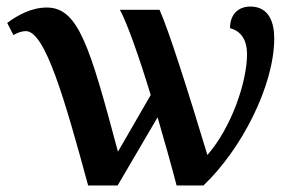

<svg xmlns="http://www.w3.org/2000/svg" viewBox="-20 -566 906 586"><path d="M249 0H339L461 -208C482 -135 503 -62 519 0H601C717 -110 817 -305 817 -449C817 -496 802 -546 744 -546C708 -546 682 -523 682 -480C717 -471 734 -442 734 -401C734 -316 686 -176 613 -93C550 -301 495 -473 467 -536H346C368 -496 405 -391 440 -276L340 -103C254 -425 219 -543 123 -543C75 -543 33 -519 2 -496L21 -459C33 -466 46 -471 59 -471C118 -471 178 -261 249 0Z"/></svg>

Font: Noto Serif SemiBold
Style: Regular
Weight: 600
Designer: Monotype Design Team
Foundry: Monotype Imaging Inc.
Version: Version 2.013